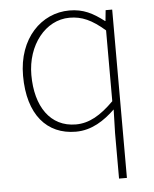

<svg xmlns="http://www.w3.org/2000/svg" viewBox="-55 -586 704 875"><g transform="rotate(-5 297.5 -148.5)"><path d="M454 243H490V-527H460L455 -478H453C402 -517 359 -540 295 -540C167 -540 59 -433 59 -262C59 -83 145 13 277 13C350 13 408 -26 457 -73L454 35ZM280 -20C163 -20 97 -118 97 -262C97 -398 182 -507 293 -507C349 -507 394 -487 454 -435V-111C394 -51 341 -20 280 -20Z"/></g></svg>

Font: SSpoqa Han Sans Neo Thin
Style: Regular
Weight: 100
Designer: [Spoqa Han Sans Neo] Dong-huui Kim  Younghwa Kang  Yujin Lee  [Noto Sans] Ryoko NISHIZUKA  (kana & ideographs); Paul D. 
Foundry: Spoqa (http://www.spoqa-han-sans.com)
Version: Version 1.000